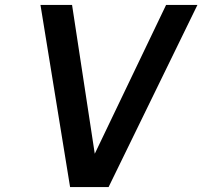

<svg xmlns="http://www.w3.org/2000/svg" viewBox="-20 -758 820 778"><path d="M144 -738H272L364 -135L653 -738H780L420 0H264Z"/></svg>

Font: Exo SemiBold
Style: Italic
Weight: 600
Italic angle: -9°
Designer: Natanael Gama
Foundry: Natanael Gama
Version: Version 1.500; ttfautohint (v1.6)